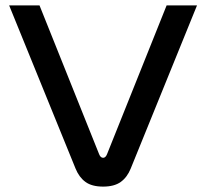

<svg xmlns="http://www.w3.org/2000/svg" viewBox="-20 -690 772 719"><path d="M14.2 -669.9H127.9L351.1 -112.8Q356.4 -99.1 366.2 -99.1Q375.5 -99.1 380.9 -112.8L604 -669.9H717.8L469.2 -58.1Q456.1 -25.9 431.9 -8.5Q407.7 8.8 366.2 8.8Q324.2 8.8 300.3 -8.5Q276.4 -25.9 263.2 -58.1Z"/></svg>

Font: LT Wave
Style: Regular
Weight: 400
Designer: Daniel Lyons
Version: Version 2.5 (Glyphs App)